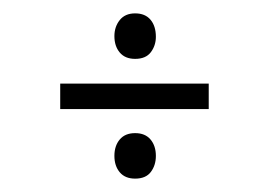

<svg xmlns="http://www.w3.org/2000/svg" viewBox="-20 -368 402 287"><path d="M70 -205V-243H292V-205ZM182 -280Q167 -280 159 -289.5Q151 -299 151 -314Q151 -328 159 -338Q167 -348 182 -348Q197 -348 205 -338.5Q213 -329 213 -313Q213 -300 205.5 -290Q198 -280 182 -280ZM182 -101Q167 -101 159 -110.5Q151 -120 151 -135Q151 -150 159 -159.5Q167 -169 182 -169Q197 -169 205 -159.5Q213 -150 213 -135Q213 -121 205.5 -111Q198 -101 182 -101Z"/></svg>

Font: Darker Grotesque
Style: Regular
Weight: 400
Designer: Gabriel Lam
Foundry: TypeRant
Version: Version 1.000;gftools[0.9.28]